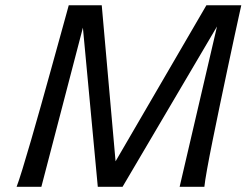

<svg xmlns="http://www.w3.org/2000/svg" viewBox="-20 -719 949 739"><path d="M424.8 -98.1 774.4 -698.7H863.3L451.7 0H356.4L291 -698.7H371.6ZM244.6 -698.7H335L300.3 -617.2L139.2 0H43.9Q51.8 -20.5 66.4 -67.9Q81.1 -115.2 99.6 -179.4Q118.2 -243.7 138.2 -314.7Q158.2 -385.7 177 -453.9Q195.8 -522 211.2 -577.4Q226.6 -632.8 235.6 -665.8Q244.6 -698.7 244.6 -698.7ZM766.6 0H671.4L816.4 -622.1V-698.7H908.7Q908.7 -698.7 901.4 -665.8Q894 -632.8 882.1 -577.4Q870.1 -522 855.7 -453.9Q841.3 -385.7 826.4 -314.7Q811.5 -243.7 798.6 -179.4Q785.6 -115.2 777.1 -67.9Q768.6 -20.5 766.6 0Z"/></svg>

Font: Andika
Style: Italic
Weight: 400
Italic angle: -14°
Designer: Victor Gaultney, Annie Olsen, Julie Remington, Don Collingsworth, Eric Hays, Becca Hirsbrunner
Foundry: SIL International
Version: Version 6.101